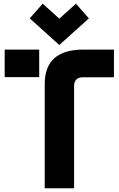

<svg xmlns="http://www.w3.org/2000/svg" viewBox="-20 -1001 631 1021"><path d="M217.8 0V-553.7Q217.8 -737.3 422.9 -737.3H585.9V-590.3H422.9Q374 -590.3 374 -543V0ZM4.9 -737.3H188.5V-590.8H4.9ZM207 -981.4 295.4 -901.9 383.8 -981.4 452.6 -903.3 295.4 -761.7 138.2 -903.3Z"/></svg>

Font: Newest Shape
Style: Bold
Weight: 700
Designer: Wojciech Kalinowski "wmk69" (wmk69@o2.pl)
Foundry: Wojciech Kalinowski "wmk69" (wmk69@o2.pl)
Version: Version 1.0.0; 2022-02-24